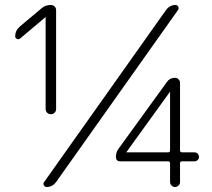

<svg xmlns="http://www.w3.org/2000/svg" viewBox="-20 -750 850 770"><path d="M662 -147V-381H661L487 -140L486 -139H487H654Q662 -139 662 -147ZM710 -139H760Q768 -139 773 -133.5Q778 -128 778 -121Q778 -114 773 -108.5Q768 -103 760 -103H710Q702 -103 702 -95V-20Q702 -12 696 -6Q690 0 682 0Q674 0 668 -6Q662 -12 662 -20V-95Q662 -103 654 -103H462Q445 -103 445 -121Q445 -140 455 -153L650 -422Q661 -438 682 -438Q690 -438 696 -432Q702 -426 702 -418V-147Q702 -139 710 -139ZM684 -730Q692 -730 695 -723Q698 -716 694 -710L205 -20Q190 0 167 0Q160 0 156 -7Q152 -14 157 -20L646 -710Q661 -730 684 -730ZM60 -595Q55 -591 48 -594Q41 -597 41 -604Q41 -628 60 -644L147 -717Q161 -730 184 -730Q193 -730 199 -724Q205 -718 205 -709V-313Q205 -304 199 -298Q193 -292 184 -292Q175 -292 169 -298Q163 -304 163 -313V-681V-682L162 -681Z"/></svg>

Font: Rounded Mplus 1c Light
Style: Regular
Weight: 300
Version: Version 1.059.20150529